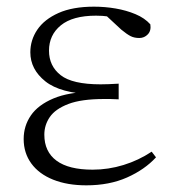

<svg xmlns="http://www.w3.org/2000/svg" viewBox="-20 -542 524 576"><path d="M239 14Q182 14 139.5 -3Q97 -20 74 -51.5Q51 -83 51 -125Q51 -164 72.5 -195.5Q94 -227 140 -246.5Q186 -266 259 -267V-259Q161 -262 116 -298Q71 -334 71 -385Q71 -422 92 -453Q113 -484 155.5 -503Q198 -522 262 -522Q295 -522 327 -516.5Q359 -511 386.5 -499.5Q414 -488 431 -469Q434 -450 423.5 -439Q413 -428 398 -428Q383 -428 372 -433.5Q361 -439 344 -453L289 -504L343 -502L347 -485Q322 -490 305 -492.5Q288 -495 268 -495Q198 -495 162.5 -466Q127 -437 127 -390Q127 -344 162 -316.5Q197 -289 282 -289Q293 -289 305.5 -289.5Q318 -290 336 -291V-244Q318 -245 309.5 -245Q301 -245 293 -245Q224 -245 185 -230Q146 -215 129.5 -191Q113 -167 113 -138Q113 -87 149.5 -60Q186 -33 258 -33Q305 -33 350.5 -47Q396 -61 435 -87L448 -70Q414 -33 361 -9.5Q308 14 239 14Z"/></svg>

Font: Early Summer Mincho VF
Style: Regular
Weight: 250
Designer: GuiWonder
Version: Version 1.002